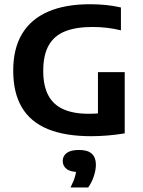

<svg xmlns="http://www.w3.org/2000/svg" viewBox="-20 -622 660 886"><path d="M401 6.5Q281 6.5 201 -26.2Q121 -59 81 -126.2Q41 -193.5 41 -296Q41 -398 82 -466Q123 -534 202 -568.2Q281 -602.5 395.5 -602.5Q433.5 -602.5 470 -598.8Q506.5 -595 538 -587.5V-482Q505.5 -490 473 -493.8Q440.5 -497.5 407 -497.5Q330 -497.5 279.8 -477.2Q229.5 -457 204.5 -412.2Q179.5 -367.5 179.5 -295Q179.5 -226 202.8 -182.2Q226 -138.5 272.5 -117.8Q319 -97 388.5 -97Q413.5 -97 440 -99Q466.5 -101 488 -104.5L432 -57.5V-289H555.5V-6.5Q516 0 476.8 3.2Q437.5 6.5 401 6.5ZM305.5 243Q321.5 211.5 327.2 189Q333 166.5 333 143.5L356.5 172H346Q306 172 287.8 158Q269.5 144 269.5 121Q269.5 97.5 288 83.8Q306.5 70 345 70Q385 70 403.8 87.5Q422.5 105 422.5 137.5Q422.5 162.5 413 191.2Q403.5 220 387 243Z"/></svg>

Font: Encode Sans SC Condensed Thin SemiBold
Style: Regular
Weight: 600
Version: Version 3.002